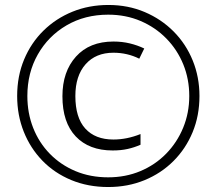

<svg xmlns="http://www.w3.org/2000/svg" viewBox="-20 -743 871 772"><path d="M415 9Q334 9 266.5 -19Q199 -47 150.5 -97Q102 -147 75.5 -213.5Q49 -280 49 -357Q49 -437 77 -504Q105 -571 155 -620Q205 -669 271.5 -696Q338 -723 416 -723Q495 -723 562 -694.5Q629 -666 678.5 -616Q728 -566 755 -499.5Q782 -433 782 -357Q782 -278 754.5 -211.5Q727 -145 677.5 -95.5Q628 -46 561 -18.5Q494 9 415 9ZM415 -30Q485 -30 544.5 -55Q604 -80 648 -125Q692 -170 716.5 -229.5Q741 -289 741 -357Q741 -425 717 -484Q693 -543 649 -588Q605 -633 545.5 -658.5Q486 -684 415 -684Q321 -684 247.5 -641Q174 -598 132 -524Q90 -450 90 -357Q90 -288 113.5 -228.5Q137 -169 180.5 -124.5Q224 -80 283.5 -55Q343 -30 415 -30ZM433 -138Q338 -138 284.5 -194.5Q231 -251 231 -356Q231 -455 285.5 -515.5Q340 -576 436 -576Q471 -576 502 -568.5Q533 -561 560 -548L540 -507Q516 -519 490 -525Q464 -531 436 -531Q365 -531 324 -484.5Q283 -438 283 -357Q283 -270 323 -226Q363 -182 436 -182Q490 -182 545 -204V-161Q520 -150 493 -144Q466 -138 433 -138Z"/></svg>

Font: Noto Sans Sinhala UI SemiCondensed Light
Style: Regular
Weight: 300
Width: 4
Designer: Jelle Bosma - Monotype Design Team
Foundry: Monotype Imaging Inc.
Version: Version 2.006; ttfautohint (v1.8.4.7-5d5b)